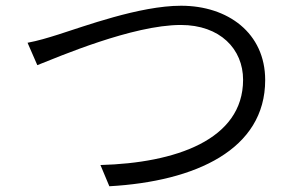

<svg xmlns="http://www.w3.org/2000/svg" viewBox="-20 -666 1040 669"><path d="M76 -517 110 -439C184 -468 442 -579 610 -579C747 -579 827 -495 827 -388C827 -178 590 -98 330 -91L361 -17C662 -34 904 -145 904 -387C904 -551 774 -646 611 -646C466 -646 270 -573 184 -546C146 -534 113 -524 76 -517Z"/></svg>

Font: Noto Sans CJK SC DemiLight
Style: Regular
Weight: 350
Designer: Ryoko NISHIZUKA 西塚涼子 (kana, bopomofo & ideographs); Paul D. Hunt (Latin, Greek & Cyrillic); Sandoll Communications 산돌커뮤니
Foundry: Adobe
Version: Version 2.004;hotconv 1.0.118;makeotfexe 2.5.65603